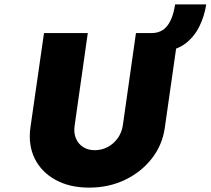

<svg xmlns="http://www.w3.org/2000/svg" viewBox="-20 -851 962 877"><path d="M387 6Q298 6 233.5 -29.5Q169 -65 138.5 -127Q108 -189 119 -269L181 -700H381L321 -278Q316 -245 326.5 -219.5Q337 -194 359.5 -179.5Q382 -165 412 -165Q445 -165 472 -179.5Q499 -194 517.5 -219.5Q536 -245 541 -278L601 -700H673Q718 -700 744 -733Q770 -766 780 -831H922Q914 -778 891 -731Q868 -684 828 -653Q788 -622 729 -617L789 -661L733 -269Q722 -189 673.5 -127Q625 -65 551 -29.5Q477 6 387 6Z"/></svg>

Font: Lexend ExtBd
Style: Italic
Weight: 800
Italic angle: -8.13011°
Designer: Bonnie Shaver-Troup, Thomas Jockin
Foundry: Lexend
Version: Version 1.007